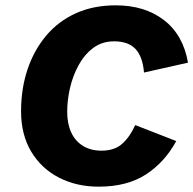

<svg xmlns="http://www.w3.org/2000/svg" viewBox="-20 -690 725 720"><path d="M350 10Q267 10 201 -24Q135 -58 97 -121.5Q59 -185 59 -273Q59 -357 83 -429Q107 -501 152.5 -555.5Q198 -610 264 -640Q330 -670 414 -670Q523 -670 595 -614.5Q667 -559 685 -455L520 -418Q515 -478 488 -506.5Q461 -535 408 -535Q363 -535 330 -510.5Q297 -486 275 -446Q253 -406 242.5 -360Q232 -314 232 -271Q232 -226 247 -193.5Q262 -161 291 -143Q320 -125 361 -125Q410 -125 439 -151.5Q468 -178 487 -221L641 -161Q598 -82 527.5 -36Q457 10 350 10Z"/></svg>

Font: Kantumruy Pro
Style: Bold Italic
Weight: 700
Italic angle: -13°
Version: Version 1.002